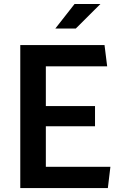

<svg xmlns="http://www.w3.org/2000/svg" viewBox="-20 -960 660 980"><path d="M83.5 0H530.5L543.5 -108.5H214V-315.5H465V-418.5H214V-621.5H527L513.5 -730H83.5ZM367 -814.5H262.5L360.5 -939.5H492.5Z"/></svg>

Font: Monaspace Krypton SemiBold
Style: Regular
Weight: 600
Designer: Riley Cran & the Lettermatic Team
Foundry: Lettermatic
Version: Version 1.200 (Monaspace Krypton)